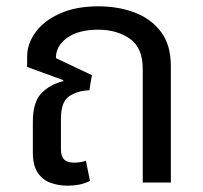

<svg xmlns="http://www.w3.org/2000/svg" viewBox="-20 -578 642 608"><path d="M194 10Q166 10 140.5 1Q115 -8 99.5 -31Q84 -54 84 -95V-192Q84 -254 110.5 -282Q137 -310 180 -321L181 -324L66 -366V-399Q66 -440 93 -476.5Q120 -513 170.5 -535.5Q221 -558 292 -558Q354 -558 406 -538.5Q458 -519 489.5 -477.5Q521 -436 521 -369V0H432V-360Q432 -427 391 -455.5Q350 -484 291 -484Q229 -484 193 -458.5Q157 -433 157 -394L271 -340L263 -292Q226 -291 199.5 -273.5Q173 -256 173 -203V-105Q173 -83 183 -73Q193 -63 215 -63Q225 -63 234.5 -64.5Q244 -66 252 -69L265 -5Q246 4 228.5 7Q211 10 194 10Z"/></svg>

Font: Farlight84_Sys_V01
Style: Regular
Weight: 400
Designer: Ryoko NISHIZUKA  (kana, bopomofo & ideographs); Paul D. Hunt (Latin, Greek & Cyrillic); Sandoll Communications , Soo-you
Foundry: Adobe
Version: Version 2.004;October 29, 2024;FontCreator 14.0.0.2814 64-bi